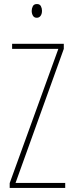

<svg xmlns="http://www.w3.org/2000/svg" viewBox="-20 -931 363 951"><path d="M303 0H28V-24L269 -689H40V-714H296V-689L57 -25H303ZM163 -911Q177 -911 182.5 -900.5Q188 -890 188 -878Q188 -862 181 -852.5Q174 -843 162 -843Q149 -843 143 -853.5Q137 -864 137 -877Q137 -889 142.5 -900Q148 -911 163 -911Z"/></svg>

Font: Noto Sans Telugu ExtraCondensed Thin
Style: Regular
Weight: 100
Width: 2
Designer: Jelle Bosma - Monotype Design Team
Foundry: Monotype Imaging Inc.
Version: Version 2.005; ttfautohint (v1.8.4.7-5d5b)